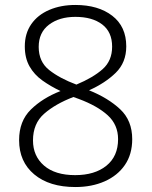

<svg xmlns="http://www.w3.org/2000/svg" viewBox="-20 -744 611 774"><path d="M284 -724Q376 -724 432.5 -680.5Q489 -637 489 -557Q489 -492 446.5 -450.5Q404 -409 339 -380Q416 -349 464.5 -303.5Q513 -258 513 -183Q513 -122 483.5 -79Q454 -36 402 -13Q350 10 284 10Q179 10 118 -41Q57 -92 57 -179Q57 -256 104.5 -302.5Q152 -349 224 -377Q184 -396 151 -419.5Q118 -443 99 -476.5Q80 -510 80 -557Q80 -609 106 -646.5Q132 -684 178.5 -704Q225 -724 284 -724ZM284 -676Q219 -676 177.5 -644.5Q136 -613 136 -555Q136 -495 178.5 -461.5Q221 -428 288 -403Q355 -431 393.5 -465Q432 -499 432 -556Q432 -615 392 -645.5Q352 -676 284 -676ZM113 -178Q113 -115 157.5 -76.5Q202 -38 283 -38Q362 -38 409 -76Q456 -114 456 -183Q456 -241 414.5 -279Q373 -317 298 -345L276 -353Q203 -325 158 -285.5Q113 -246 113 -178Z"/></svg>

Font: Noto Sans Light
Style: Regular
Weight: 300
Designer: Monotype Design Team
Foundry: Monotype Imaging Inc.
Version: Version 2.007